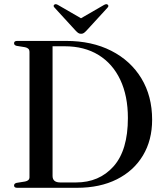

<svg xmlns="http://www.w3.org/2000/svg" viewBox="-20 -895 783 915"><path d="M47 -11Q47 -20.5 59 -23.5L99.5 -30Q120.5 -34 120.5 -50.5V-648.5Q120.5 -665.5 99.5 -670L59 -676.5Q47 -679.5 47 -689Q47 -700 62 -700H295Q418 -700 510.2 -653Q602.5 -606 653.8 -521.5Q705 -437 705 -324.5Q705 -227 661.2 -154Q617.5 -81 537 -40.5Q456.5 0 346.5 0H62Q47 0 47 -11ZM342 -25.5Q453 -25.5 521.2 -102.2Q589.5 -179 589.5 -332.5Q589.5 -438 553.2 -514.8Q517 -591.5 449.5 -633Q382 -674.5 288 -674.5H230.5V-56.5Q230.5 -25.5 267.5 -25.5ZM393 -750Q386 -742.5 380.2 -738.2Q374.5 -734 366.5 -734Q358 -734 352.2 -738.2Q346.5 -742.5 339.5 -750L240.5 -858Q231.5 -867 239 -873Q245.5 -878 257 -871L366 -808L475 -871Q487 -878 493 -873Q500.5 -867 492 -858Z"/></svg>

Font: Fraunces 72pt
Style: Regular
Weight: 400
Version: Version 1.000;[0bf87f6ff]